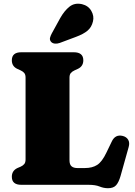

<svg xmlns="http://www.w3.org/2000/svg" viewBox="-20 -976 714 1014"><path d="M390.5 -612 373 -604Q361 -598.5 354 -590.2Q347 -582 347 -566V-130Q347 -107 357.8 -97.8Q368.5 -88.5 388.5 -88.5H428.5Q467.5 -88.5 493.2 -105Q519 -121.5 542 -170L570 -228Q588.5 -268 628.5 -258Q648 -253 657 -237.8Q666 -222.5 659.5 -199.5L616.5 -46Q607 -13 593 2.5Q579 18 550.5 18Q527.5 18 505.8 9Q484 0 447 0H92.5Q42.5 0 42.5 -42.5Q42.5 -74.5 72 -88.5L89.5 -96Q101.5 -101.5 108.2 -109.8Q115 -118 115 -134V-566Q115 -582 108.2 -590.2Q101.5 -598.5 89.5 -604L72 -612Q42.5 -625.5 42.5 -657.5Q42.5 -700 92.5 -700H369.5Q420 -700 420 -657.5Q420 -625.5 390.5 -612ZM298 -880.5Q320 -919.5 347.2 -941Q374.5 -962.5 413 -954Q446.5 -946 462.2 -918.5Q478 -891 471 -863Q464 -832.5 442.5 -814.2Q421 -796 380.5 -781L295 -749Q282.5 -744.5 269.5 -745.8Q256.5 -747 249 -756Q241.5 -765.5 244.2 -776.5Q247 -787.5 253.5 -799.5Z"/></svg>

Font: Fraunces 9pt S050 Black
Style: Regular
Weight: 900
Version: Version 1.000; ttfautohint (v1.8.3)